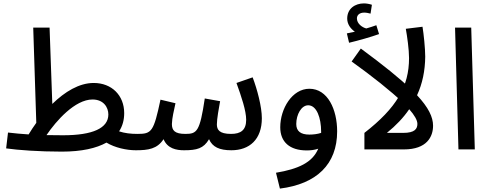

<svg xmlns="http://www.w3.org/2000/svg" viewBox="-20 -877 2869 1127"><path d="M343 13C460 13 546 -7 605 -40C654 -10 723 5 777 5C814 5 835 -17 835 -45C835 -71 820 -91 787 -91C748 -91 712 -95 679 -106C700 -138 709 -174 709 -213C709 -317 636 -390 530 -390C445 -390 361 -339 287 -267L271 -715H175L193 -156C177 -134 162 -111 148 -88C106 -91 66 -94 27 -99L16 -6C86 4 208 13 343 13ZM523 -293C588 -293 616 -247 616 -205C616 -125 525 -83 350 -83C315 -83 283 -84 253 -84C310 -168 420 -293 523 -293Z M777 5C851 5 903 -3 940 -60C963 -5 1015 5 1060 5C1135 5 1175 -5 1207 -60C1227 -14 1268 5 1338 5C1445 5 1517 -59 1517 -183C1517 -250 1490 -352 1463 -423L1368 -390C1397 -310 1425 -227 1425 -174C1425 -113 1393 -91 1336 -91C1267 -91 1253 -116 1253 -147C1253 -179 1265 -245 1272 -283L1182 -299C1153 -104 1136 -91 1068 -91C1005 -91 989 -112 989 -149C990 -186 1001 -228 1010 -271L922 -292C882 -103 870 -91 787 -91Z M1623 230C1839 203 1959 87 1959 -106C1959 -234 1904 -356 1796 -356C1695 -356 1625 -239 1625 -130C1625 -44 1680 6 1781 6C1804 6 1827 3 1848 -4C1814 77 1731 115 1600 137ZM1719 -149C1719 -205 1749 -259 1789 -259C1839 -259 1865 -185 1865 -104C1865 -101 1865 -99 1865 -97C1844 -90 1819 -87 1796 -87C1745 -87 1719 -107 1719 -149Z M2029 -626C2084 -639 2158 -660 2205 -677L2189 -729C2172 -723 2152 -716 2130 -710C2106 -716 2075 -738 2075 -769C2075 -789 2091 -803 2118 -803C2131 -803 2143 -800 2155 -797L2163 -849C2148 -854 2131 -857 2116 -857C2065 -857 2018 -827 2018 -768C2018 -735 2038 -708 2063 -691C2050 -688 2036 -685 2016 -681Z M2347 -273 2395 -351C2328 -416 2231 -494 2098 -592L2044 -516C2164 -430 2274 -343 2347 -273Z M2522 -139C2522 -190 2495 -246 2428 -318C2460 -387 2475 -462 2476 -544C2476 -592 2467 -679 2460 -720L2362 -708C2370 -664 2381 -586 2381 -536C2381 -370 2308 -244 2119 -97V0H2351C2486 0 2522 -75 2522 -139ZM2251 -97C2304 -140 2348 -186 2382 -236C2413 -201 2430 -171 2430 -150C2430 -121 2415 -97 2347 -97Z M2671 0H2767L2746 -715H2651Z"/></svg>

Font: Noto Sans Arabic SemCond Med
Style: Regular
Weight: 500
Width: 4
Designer: Monotype Design Team, Nadine Chahine, Nizar Qandah and Khaled Hosny
Foundry: Monotype Imaging Inc.
Version: Version 2.012